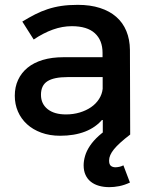

<svg xmlns="http://www.w3.org/2000/svg" viewBox="-20 -555 626 792"><path d="M404 -64Q375.5 -29.5 331 -12.2Q286.5 5 228 5Q185 5 150.2 -7.8Q115.5 -20.5 91.2 -42.8Q67 -65 54 -95Q41 -125 41 -160Q41 -196 54.5 -225.2Q68 -254.5 93.5 -275.5Q119 -296.5 156.5 -307.8Q194 -319 242 -319H403V-337Q403 -389 371.2 -418Q339.5 -447 276 -447Q237.5 -447 198.2 -433Q159 -419 119 -392L72 -466Q100 -483 125 -495.8Q150 -508.5 176.5 -517.2Q203 -526 233 -530.5Q263 -535 301 -535Q352.5 -535 392.2 -522.2Q432 -509.5 459.5 -485.5Q487 -461.5 501.2 -427Q515.5 -392.5 516 -349L517 0H404ZM252 -83Q282.5 -83 309 -91Q335.5 -99 355.8 -113Q376 -127 388.5 -146.5Q401 -166 403.5 -188.5V-237H259Q202.5 -237 175.8 -220Q149 -203 149 -164Q149 -127 176.2 -105Q203.5 -83 252 -83ZM517 0Q470 36 450 60.8Q430 85.5 430 107Q430 123 437.2 129Q444.5 135 456 135Q463 135 471.8 133.2Q480.5 131.5 489 127L516 198Q493.5 208.5 472 212.8Q450.5 217 431 217Q408 217 388.5 211.5Q369 206 354.8 194.8Q340.5 183.5 332.8 166.5Q325 149.5 325 127Q325 108.5 331 88Q337 67.5 351 46.5Q365 25.5 388 4.8Q411 -16 445 -36Z"/></svg>

Font: Argentum Sans
Style: Regular
Weight: 400
Designer: Julieta Ulanovsky, Owen Earl, Chris M. Simpson, Rasmus Andersson, Cristiano Sobral
Foundry: The Argentum Sans Project Authors
Version: Version 3.135; ttfautohint (v1.8.4.7-5d5b-dirty)